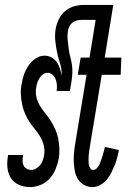

<svg xmlns="http://www.w3.org/2000/svg" viewBox="-20 -755 540 783"><path d="M104 8Q80 8 59 -0.5Q38 -9 25.5 -27.5Q13 -46 10.5 -69Q8 -92 12 -116L13 -123H74V-120Q72 -109 72 -99Q72 -89 76 -80.5Q80 -72 88.5 -67Q97 -62 107 -62Q117 -62 127 -67.5Q137 -73 144 -82Q151 -91 154.5 -101Q158 -111 160 -122Q163 -142 158.5 -161.5Q154 -181 144 -197.5Q134 -214 122 -228.5Q110 -243 99.5 -259Q89 -275 81.5 -293Q74 -311 70 -330.5Q66 -350 65 -370.5Q64 -391 68 -411Q71 -431 77.5 -450Q84 -469 95.5 -486.5Q107 -504 124.5 -516Q142 -528 162 -528Q177 -528 190.5 -520.5Q204 -513 212 -501Q220 -489 224.5 -475Q229 -461 231 -446Q233 -471 225.5 -494Q218 -517 213 -540.5Q208 -564 205.5 -588.5Q203 -613 207 -638Q211 -658 220 -677Q229 -696 246 -710Q263 -724 283 -729.5Q303 -735 323 -735H411L401 -674H313Q303 -674 293 -671.5Q283 -669 275 -662.5Q267 -656 262.5 -646.5Q258 -637 257 -628Q254 -609 256 -592Q258 -575 260 -557.5Q262 -540 266.5 -523.5Q271 -507 273.5 -490Q276 -473 275 -455Q274 -437 271 -419L265 -384H211Q213 -396 212 -408.5Q211 -421 207 -431.5Q203 -442 194.5 -450Q186 -458 174 -458Q164 -458 155.5 -452Q147 -446 141.5 -437Q136 -428 132.5 -418.5Q129 -409 128 -400Q124 -379 128.5 -359.5Q133 -340 143 -323.5Q153 -307 165 -292.5Q177 -278 187 -262Q197 -246 205 -228.5Q213 -211 217 -191.5Q221 -172 222 -151.5Q223 -131 220 -110Q216 -89 207.5 -67.5Q199 -46 184 -28.5Q169 -11 147 -1.5Q125 8 104 8ZM357 8Q339 8 323.5 -0.5Q308 -9 298.5 -23.5Q289 -38 285.5 -55.5Q282 -73 281 -91Q280 -109 281.5 -127.5Q283 -146 286 -165L333 -450H297L309 -520H345L380 -735H442L407 -520H475L472 -450H395L346 -154Q345 -145 343.5 -136.5Q342 -128 341.5 -119.5Q341 -111 341 -102.5Q341 -94 342 -85.5Q343 -77 347.5 -69.5Q352 -62 360 -62Q369 -62 376 -70Q383 -78 386.5 -86.5Q390 -95 393 -103.5Q396 -112 398.5 -121Q401 -130 403.5 -138.5Q406 -147 408 -156L465 -143Q462 -128 458 -112Q454 -96 447.5 -80.5Q441 -65 433.5 -50Q426 -35 415 -22Q404 -9 388.5 -0.5Q373 8 357 8Z"/></svg>

Font: Iosevka Curly
Style: Italic
Weight: 400
Italic angle: -9°
Monospace: yes
Designer: Belleve Invis
Foundry: Belleve Invis
Version: Version 22.1.2; ttfautohint (v1.8.4)